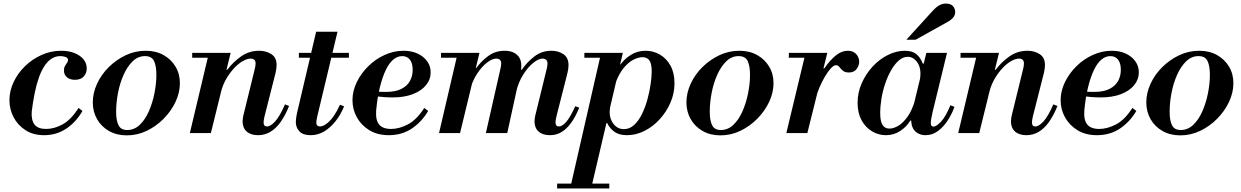

<svg xmlns="http://www.w3.org/2000/svg" viewBox="-20 -747 6970 1078"><path d="M228 12Q166 12 122.5 -16.5Q79 -45 56 -89.5Q33 -134 33 -184Q33 -237 56.5 -286.5Q80 -336 120.5 -375.5Q161 -415 213.5 -438.5Q266 -462 323 -462Q366 -462 398.5 -449Q431 -436 449 -414Q467 -392 467 -363Q467 -337 450.5 -318Q434 -299 401 -299Q372 -299 355.5 -313.5Q339 -328 339 -351Q339 -366 344.5 -376Q350 -386 356 -394Q362 -402 362 -410Q362 -422 348.5 -427Q335 -432 319 -432Q292 -432 270 -418Q248 -404 230 -377Q212 -350 198.5 -312Q185 -274 175 -225.5Q165 -177 158 -120Q155 -72 174 -47.5Q193 -23 239 -23Q285 -23 332 -49Q379 -75 421 -141L443 -124Q406 -60 351 -24Q296 12 228 12Z M692 13Q635 13 592 -11.5Q549 -36 525 -78Q501 -120 501 -172Q501 -225 525 -277Q549 -329 591 -370.5Q633 -412 686 -437Q739 -462 798 -462Q855 -462 898 -438Q941 -414 965.5 -373Q990 -332 990 -280Q990 -227 965.5 -175Q941 -123 899 -80.5Q857 -38 804 -12.5Q751 13 692 13ZM694 -17Q734 -17 764.5 -46Q795 -75 815.5 -121.5Q836 -168 847 -222.5Q858 -277 858 -327Q858 -376 845 -404Q832 -432 794 -432Q755 -432 725 -403Q695 -374 674 -327Q653 -280 642.5 -225Q632 -170 632 -120Q632 -70 645.5 -43.5Q659 -17 694 -17Z M1429 12Q1388 12 1365 -8.5Q1342 -29 1342 -66Q1342 -75 1343.5 -82.5Q1345 -90 1346 -97L1410 -358Q1412 -365 1413.5 -374Q1415 -383 1415 -390Q1415 -405 1407.5 -411.5Q1400 -418 1387 -418Q1369 -418 1345 -405Q1321 -392 1297 -367Q1273 -342 1252.5 -308Q1232 -274 1221 -232L1250 -356H1257Q1287 -397 1332.5 -429.5Q1378 -462 1435 -462Q1474 -462 1503.5 -443Q1533 -424 1533 -382Q1533 -363 1527 -337L1465 -93Q1462 -80 1461 -72Q1460 -64 1460 -59Q1460 -37 1479 -37Q1499 -37 1525 -65.5Q1551 -94 1580 -161L1603 -152Q1582 -99 1555.5 -62Q1529 -25 1497.5 -6.5Q1466 12 1429 12ZM1046 0 1153 -450H1275L1164 0ZM1059 -423V-450H1263V-423Z M1724 12Q1681 12 1661 -9.5Q1641 -31 1641 -61Q1641 -72 1643 -86Q1645 -100 1647 -110L1755 -569H1875L1761 -92Q1758 -79 1757 -71Q1756 -63 1756 -59Q1756 -37 1777 -37Q1798 -37 1827.5 -64Q1857 -91 1889 -159L1912 -150Q1893 -103 1864 -66.5Q1835 -30 1800 -9Q1765 12 1724 12ZM1658 -423V-450H1939V-423Z M2163 12Q2099 12 2053.5 -16Q2008 -44 1983.5 -88.5Q1959 -133 1959 -184Q1959 -236 1983 -285.5Q2007 -335 2047.5 -375Q2088 -415 2139.5 -438.5Q2191 -462 2246 -462Q2290 -462 2324 -446.5Q2358 -431 2378 -403.5Q2398 -376 2398 -341Q2398 -301 2372 -269Q2346 -237 2298 -218.5Q2250 -200 2184 -200Q2160 -200 2133 -202Q2106 -204 2085 -207Q2064 -210 2057 -211L2062 -241Q2079 -234 2098.5 -232.5Q2118 -231 2148 -231Q2201 -231 2234 -248Q2267 -265 2282 -293Q2297 -321 2297 -355Q2297 -392 2281.5 -412Q2266 -432 2238 -432Q2211 -432 2187.5 -412Q2164 -392 2145.5 -353Q2127 -314 2113 -257.5Q2099 -201 2092 -127Q2088 -73 2108.5 -48Q2129 -23 2176 -23Q2221 -23 2270 -48.5Q2319 -74 2362 -141L2384 -124Q2348 -63 2292.5 -25.5Q2237 12 2163 12Z M3068 12Q3027 12 3004 -8.5Q2981 -29 2981 -66Q2981 -75 2982.5 -82.5Q2984 -90 2985 -97L3049 -358Q3051 -365 3052.5 -374Q3054 -383 3054 -390Q3054 -405 3046 -411.5Q3038 -418 3026 -418Q3004 -418 2974 -394Q2944 -370 2917.5 -328Q2891 -286 2878 -232L2903 -356H2910Q2938 -397 2979.5 -429.5Q3021 -462 3076 -462Q3114 -462 3143 -443Q3172 -424 3172 -381Q3172 -363 3166 -337L3104 -93Q3101 -80 3100 -72Q3099 -64 3099 -59Q3099 -37 3118 -37Q3137 -37 3159.5 -63Q3182 -89 3210 -151L3232 -142Q3212 -93 3187.5 -58.5Q3163 -24 3133.5 -6Q3104 12 3068 12ZM2445 0 2550 -450H2672L2563 0ZM2708 0 2789 -358Q2791 -365 2792.5 -374Q2794 -383 2794 -390Q2794 -405 2786.5 -411.5Q2779 -418 2766 -418Q2743 -418 2713.5 -395Q2684 -372 2658 -332Q2632 -292 2618 -240L2648 -366H2655Q2683 -405 2722.5 -433.5Q2762 -462 2813 -462Q2865 -462 2890.5 -431Q2916 -400 2902 -338L2828 0ZM2456 -423V-450H2660V-423Z M3184 298 3355 -450H3477L3302 298ZM3108 311V284H3401V311ZM3500 12Q3457 12 3430.5 -6.5Q3404 -25 3389 -56H3382L3406 -151Q3405 -141 3404 -133Q3403 -125 3403 -117Q3403 -78 3425.5 -50Q3448 -22 3483 -22Q3515 -22 3540.5 -45.5Q3566 -69 3584.5 -107Q3603 -145 3615 -189Q3627 -233 3633 -274.5Q3639 -316 3639 -345Q3639 -390 3626 -408Q3613 -426 3587 -426Q3564 -426 3535 -411Q3506 -396 3479 -362Q3452 -328 3433 -272L3457 -385H3464Q3485 -415 3521.5 -438.5Q3558 -462 3605 -462Q3648 -462 3685 -440.5Q3722 -419 3744.5 -378.5Q3767 -338 3767 -280Q3767 -223 3744.5 -171Q3722 -119 3684 -77.5Q3646 -36 3598.5 -12Q3551 12 3500 12ZM3261 -423V-450H3465V-423Z M4025 13Q3968 13 3925 -11.5Q3882 -36 3858 -78Q3834 -120 3834 -172Q3834 -225 3858 -277Q3882 -329 3924 -370.5Q3966 -412 4019 -437Q4072 -462 4131 -462Q4188 -462 4231 -438Q4274 -414 4298.5 -373Q4323 -332 4323 -280Q4323 -227 4298.5 -175Q4274 -123 4232 -80.5Q4190 -38 4137 -12.5Q4084 13 4025 13ZM4027 -17Q4067 -17 4097.5 -46Q4128 -75 4148.5 -121.5Q4169 -168 4180 -222.5Q4191 -277 4191 -327Q4191 -376 4178 -404Q4165 -432 4127 -432Q4088 -432 4058 -403Q4028 -374 4007 -327Q3986 -280 3975.5 -225Q3965 -170 3965 -120Q3965 -70 3978.5 -43.5Q3992 -17 4027 -17Z M4395 0 4503 -450H4625L4513 0ZM4409 -423V-450H4613V-423ZM4558 -185 4601 -363H4608Q4640 -409 4672.5 -435.5Q4705 -462 4740 -462Q4762 -462 4776 -452.5Q4790 -443 4797 -429Q4804 -415 4804 -400Q4804 -379 4789.5 -359.5Q4775 -340 4746 -340Q4724 -340 4712 -350.5Q4700 -361 4692.5 -371Q4685 -381 4674 -381Q4661 -381 4644.5 -363Q4628 -345 4611 -316Q4594 -287 4579.5 -252.5Q4565 -218 4558 -185Z M4954 12Q4912 12 4875.5 -10Q4839 -32 4817 -72.5Q4795 -113 4795 -170Q4795 -228 4818.5 -280.5Q4842 -333 4880 -374Q4918 -415 4965.5 -438.5Q5013 -462 5061 -462Q5102 -462 5125 -443Q5148 -424 5161 -390H5167L5145 -299Q5146 -309 5147 -317.5Q5148 -326 5148 -334Q5148 -375 5127 -401.5Q5106 -428 5077 -428Q5050 -428 5026.5 -407.5Q5003 -387 4983.5 -353Q4964 -319 4950 -277.5Q4936 -236 4929 -193Q4922 -150 4922 -112Q4922 -66 4935 -45.5Q4948 -25 4974 -25Q4996 -25 5022.5 -40Q5049 -55 5075 -91Q5101 -127 5119 -189L5097 -70H5091Q5071 -36 5035 -12Q4999 12 4954 12ZM5176 12Q5155 12 5136.5 3Q5118 -6 5107 -25Q5096 -44 5096 -76Q5096 -89 5099 -106Q5102 -123 5109 -154L5181 -450H5297L5216 -117Q5211 -95 5208.5 -80Q5206 -65 5206 -57Q5206 -36 5221 -36Q5237 -36 5263.5 -64Q5290 -92 5316 -156L5339 -147Q5325 -108 5301.5 -71.5Q5278 -35 5246.5 -11.5Q5215 12 5176 12ZM5069 -524 5212 -681Q5238 -710 5256 -718.5Q5274 -727 5290 -727Q5318 -727 5330.5 -712.5Q5343 -698 5343 -679Q5343 -663 5332.5 -649.5Q5322 -636 5297 -622L5121 -524Z M5743 12Q5702 12 5679 -8.5Q5656 -29 5656 -66Q5656 -75 5657.5 -82.5Q5659 -90 5660 -97L5724 -358Q5726 -365 5727.5 -374Q5729 -383 5729 -390Q5729 -405 5721.5 -411.5Q5714 -418 5701 -418Q5683 -418 5659 -405Q5635 -392 5611 -367Q5587 -342 5566.5 -308Q5546 -274 5535 -232L5564 -356H5571Q5601 -397 5646.5 -429.5Q5692 -462 5749 -462Q5788 -462 5817.5 -443Q5847 -424 5847 -382Q5847 -363 5841 -337L5779 -93Q5776 -80 5775 -72Q5774 -64 5774 -59Q5774 -37 5793 -37Q5813 -37 5839 -65.5Q5865 -94 5894 -161L5917 -152Q5896 -99 5869.5 -62Q5843 -25 5811.5 -6.5Q5780 12 5743 12ZM5360 0 5467 -450H5589L5478 0ZM5373 -423V-450H5577V-423Z M6139 12Q6075 12 6029.5 -16Q5984 -44 5959.5 -88.5Q5935 -133 5935 -184Q5935 -236 5959 -285.5Q5983 -335 6023.5 -375Q6064 -415 6115.5 -438.5Q6167 -462 6222 -462Q6266 -462 6300 -446.5Q6334 -431 6354 -403.5Q6374 -376 6374 -341Q6374 -301 6348 -269Q6322 -237 6274 -218.5Q6226 -200 6160 -200Q6136 -200 6109 -202Q6082 -204 6061 -207Q6040 -210 6033 -211L6038 -241Q6055 -234 6074.5 -232.5Q6094 -231 6124 -231Q6177 -231 6210 -248Q6243 -265 6258 -293Q6273 -321 6273 -355Q6273 -392 6257.5 -412Q6242 -432 6214 -432Q6187 -432 6163.5 -412Q6140 -392 6121.5 -353Q6103 -314 6089 -257.5Q6075 -201 6068 -127Q6064 -73 6084.5 -48Q6105 -23 6152 -23Q6197 -23 6246 -48.5Q6295 -74 6338 -141L6360 -124Q6324 -63 6268.5 -25.5Q6213 12 6139 12Z M6607 13Q6550 13 6507 -11.5Q6464 -36 6440 -78Q6416 -120 6416 -172Q6416 -225 6440 -277Q6464 -329 6506 -370.5Q6548 -412 6601 -437Q6654 -462 6713 -462Q6770 -462 6813 -438Q6856 -414 6880.5 -373Q6905 -332 6905 -280Q6905 -227 6880.5 -175Q6856 -123 6814 -80.5Q6772 -38 6719 -12.5Q6666 13 6607 13ZM6609 -17Q6649 -17 6679.5 -46Q6710 -75 6730.5 -121.5Q6751 -168 6762 -222.5Q6773 -277 6773 -327Q6773 -376 6760 -404Q6747 -432 6709 -432Q6670 -432 6640 -403Q6610 -374 6589 -327Q6568 -280 6557.5 -225Q6547 -170 6547 -120Q6547 -70 6560.5 -43.5Q6574 -17 6609 -17Z"/></svg>

Font: Libre Bodoni Medium
Style: Italic
Weight: 500
Italic angle: -13°
Designer: Pablo Impallari, Rodrigo Fuenzalida
Foundry: Impallari Type
Version: Version 2.005;gftools[0.9.23]